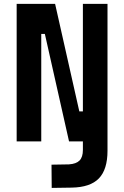

<svg xmlns="http://www.w3.org/2000/svg" viewBox="-20 -713 626 968"><path d="M240.7 234.4 239.7 117.2 327.6 115.7Q364.3 113.3 381.1 96.2Q397.9 79.1 397.9 43V0H328.1L206.1 -542H188V0H64V-693.4H257.8L379.9 -151.4H397.9V-693.4H522V46.9Q522 141.6 478.5 186.5Q435.1 231.4 341.3 232.9Z"/></svg>

Font: Cascadia Code PL
Style: Bold
Weight: 700
Monospace: yes
Designer: Aaron Bell
Foundry: Saja Typeworks
Version: Version 2404.023; ttfautohint (v1.8.4)